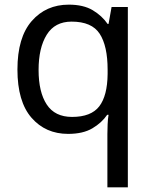

<svg xmlns="http://www.w3.org/2000/svg" viewBox="-20 -566 655 826"><path d="M442 240V11Q442 -7 443 -31Q444 -55 447 -72H441Q418 -38 377.5 -14Q337 10 273 10Q176 10 115.5 -59.5Q55 -129 55 -267Q55 -405 116.5 -475.5Q178 -546 276 -546Q339 -546 379 -522Q419 -498 443 -463H447L460 -536H530V240ZM290 -63Q372 -63 407 -108.5Q442 -154 443 -248V-266Q443 -368 409 -420.5Q375 -473 288 -473Q216 -473 181 -416.5Q146 -360 146 -265Q146 -170 181 -116.5Q216 -63 290 -63Z"/></svg>

Font: BC Sans
Style: Regular
Weight: 400
Designer: Monotype Design Team
Province of B.C.
Foundry: Monotype Imaging Inc.
Version: Version 2.000;GOOG;noto-source:20170915:90ef993387c0